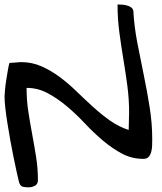

<svg xmlns="http://www.w3.org/2000/svg" viewBox="-20 -842 710 843"><path d="M63.5 -42Q59.6 -57.6 53.2 -86.9Q46.9 -116.2 39.6 -151.4Q32.2 -186.5 25.4 -225.1Q18.6 -263.7 12.7 -300.3Q6.8 -336.9 3.4 -367.7Q0 -398.4 0 -418Q0 -426.8 2 -448.2Q3.9 -469.7 7.8 -493.2Q11.7 -516.6 15.1 -537.1Q18.6 -557.6 21.5 -565.4Q24.4 -566.4 31.7 -566.4Q39.1 -566.4 47.4 -567.4Q55.7 -568.4 63 -568.8Q70.3 -569.3 73.2 -569.3Q120.1 -569.3 162.1 -550.8Q204.1 -532.2 242.2 -503.9Q280.3 -475.6 316.4 -440.4Q352.5 -405.3 389.2 -372.1Q425.8 -338.9 463.9 -312Q502 -285.2 544.9 -271.5Q544.9 -276.4 545.4 -286.6Q545.9 -296.9 545.9 -308.6Q545.9 -320.3 546.4 -330.6Q546.9 -340.8 546.9 -345.7Q546.9 -407.2 539.1 -465.8Q531.2 -524.4 521.5 -583Q511.7 -641.6 503.9 -700.7Q496.1 -759.8 496.1 -822.3Q502.9 -822.3 513.2 -821.8Q523.4 -821.3 534.2 -818.8Q544.9 -816.4 553.7 -811Q562.5 -805.7 565.4 -794.9Q569.3 -724.6 583 -653.8Q596.7 -583 611.3 -512.2Q626 -441.4 637.2 -370.6Q648.4 -299.8 648.4 -230.5Q648.4 -217.8 647.9 -203.1Q647.5 -188.5 644 -175.3Q640.6 -162.1 632.8 -153.3Q625 -144.5 609.4 -144.5Q558.6 -144.5 515.6 -167.5Q472.7 -190.4 432.1 -224.6Q391.6 -258.8 353 -299.8Q314.5 -340.8 273.9 -375Q233.4 -409.2 189.9 -432.6Q146.5 -456.1 96.7 -456.1Q96.7 -401.4 104.5 -351.1Q112.3 -300.8 121.6 -251Q130.9 -201.2 138.7 -151.9Q146.5 -102.5 146.5 -51.8Q146.5 -33.2 133.3 -26.4Q120.1 -19.5 104.5 -19.5Q91.8 -19.5 80.6 -22Q69.3 -24.4 63.5 -42Z"/></svg>

Font: Gloria Hallelujah
Style: Regular
Weight: 400
Designer: Kimberly Geswein
Foundry: Kimberly Geswein
Version: Version 1.004 2010